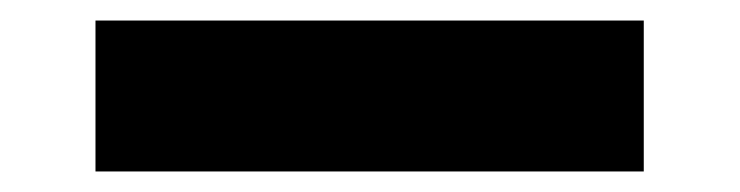

<svg xmlns="http://www.w3.org/2000/svg" viewBox="-20 7 721 187"><path d="M73 174V27H607V174Z"/></svg>

Font: Montagu Slab 24pt
Style: Bold
Weight: 700
Designer: Florian Karsten
Foundry: Florian Karsten
Version: Version 1.000